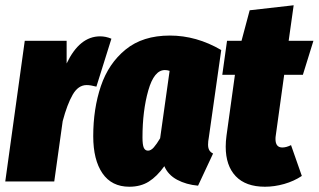

<svg xmlns="http://www.w3.org/2000/svg" viewBox="-32 -689 1210 729"><path d="M391 -542 334 -360Q312 -366 297 -366Q265 -366 244 -329.5Q223 -293 206 -229L174 0H-12L62 -534H221V-448Q270 -551 348 -551Q370 -551 391 -542Z M808 -499 761 -168Q758 -152 758 -140Q758 -127 762.5 -119Q767 -111 777 -106L720 16Q675 12 640.5 -6.5Q606 -25 592 -58Q564 -19 533 0.5Q502 20 459 20Q392 20 357 -31Q322 -82 322 -172Q322 -276 351 -362Q380 -448 445 -501Q510 -554 613 -554Q714 -554 808 -499ZM509 -167Q509 -139 514 -128Q519 -117 530 -117Q541 -117 552 -129.5Q563 -142 576 -164L612 -420Q603 -423 594 -423Q553 -423 531 -345.5Q509 -268 509 -167Z M1015 -174Q1014 -169 1014 -161Q1014 -129 1040 -129Q1055 -129 1073 -138L1114 -21Q1084 -1 1047 9.5Q1010 20 974 20Q901 20 863 -20Q825 -60 825 -132Q825 -152 828 -174L860 -405H812L830 -534H885L916 -650L1083 -669L1064 -534H1158L1118 -405H1047Z"/></svg>

Font: Fira Sans Extra Condensed Black
Style: Italic
Weight: 900
Width: 3
Italic angle: -8°
Designer: Carrois Corporate & Edenspiekermann AG
Foundry: Carrois Corporate GbR & Edenspiekermann AG
Version: Version 4.203